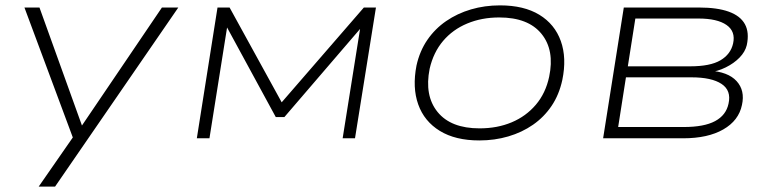

<svg xmlns="http://www.w3.org/2000/svg" viewBox="-20 -515 2871 715"><path d="M124 180 258 -13 262 26 71 -487H127L289 -37H278L583 -487H644L185 180Z M713 0 790 -487H835L1029 -134L1335 -487H1380L1302 0H1256L1325 -433H1343L1039 -79H1007L814 -434H829L760 0Z M1765 8Q1676 8 1618 -27.5Q1560 -63 1537.5 -126Q1515 -189 1531 -271Q1543 -325 1571.5 -366.5Q1600 -408 1641.5 -436.5Q1683 -465 1734 -480Q1785 -495 1842 -495Q1931 -495 1988.5 -460Q2046 -425 2068.5 -362Q2091 -299 2074 -217Q2062 -162 2034 -120.5Q2006 -79 1965 -50.5Q1924 -22 1873 -7Q1822 8 1765 8ZM1766 -37Q1832 -37 1885.5 -59.5Q1939 -82 1975.5 -125Q2012 -168 2025 -229Q2046 -328 1996.5 -389Q1947 -450 1839 -450Q1774 -450 1720 -427.5Q1666 -405 1630 -362.5Q1594 -320 1580 -259Q1560 -159 1609.5 -98Q1659 -37 1766 -37Z M2226 0 2303 -487H2583Q2651 -487 2694 -471.5Q2737 -456 2754 -425Q2771 -394 2761 -347Q2755 -322 2734 -300.5Q2713 -279 2682.5 -264Q2652 -249 2619 -245L2620 -252Q2691 -248 2723 -213Q2755 -178 2743 -124Q2731 -66 2673.5 -33Q2616 0 2524 0ZM2282 -42H2526Q2602 -42 2643 -64Q2684 -86 2693 -129Q2704 -178 2667 -202.5Q2630 -227 2555 -227H2311ZM2318 -268H2550Q2625 -268 2663 -290.5Q2701 -313 2710 -353Q2720 -398 2685.5 -422Q2651 -446 2581 -446H2346Z"/></svg>

Font: Nunito Sans 10pt Expanded ExtraLight
Style: Italic
Weight: 250
Width: 7
Italic angle: -9°
Designer: Vernon Adams
Foundry: Vernon Adams
Version: Version 3.101;gftools[0.9.27]